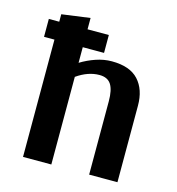

<svg xmlns="http://www.w3.org/2000/svg" viewBox="-99 -733 756 819"><g transform="rotate(15 279.5 -323.5)"><path d="M493 -338V0H368V-324Q368 -374 352.5 -398Q337 -422 301 -422Q251 -422 201 -387V0H76V-518H30V-597H76V-630L201 -647V-597H295V-518H201V-449Q232 -468 267 -480Q302 -492 337 -492Q417 -492 455 -450.5Q493 -409 493 -338Z"/></g></svg>

Font: Arya
Style: Bold
Weight: 700
Designer: Eduardo Rodriguez Tunni, Modular Infotech
Foundry: Eduardo Rodriguez Tunni, Modular Infotech
Version: Version 1.002